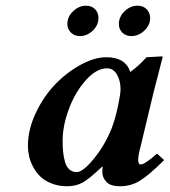

<svg xmlns="http://www.w3.org/2000/svg" viewBox="-20 -645 597 675"><path d="M373 -194.8Q386.2 -230.5 395 -272.9Q403.8 -315.4 403.8 -331.1Q403.8 -361.8 390.9 -383.3Q377.9 -404.8 356.9 -404.8Q318.8 -404.8 281.5 -362.8Q244.1 -320.8 222.2 -261.7Q200.2 -202.6 200.2 -150.9Q200.2 -127.4 201.9 -110.4Q203.6 -93.3 208.5 -75.9Q213.4 -58.6 223.9 -49.3Q234.4 -40 250 -40Q271.5 -40 310.3 -87.4Q349.1 -134.8 373 -194.8ZM339.8 -39.1Q339.8 -51.8 340.8 -58.1L338.9 -59.1Q293.5 -15.6 270 -2.9Q246.6 9.8 215.8 9.8Q186 9.8 161.9 0.2Q137.7 -9.3 122.3 -23.9Q106.9 -38.6 96.7 -57.9Q86.4 -77.1 82.3 -95.7Q78.1 -114.3 78.1 -131.8Q78.1 -188.5 105.2 -246.6Q132.3 -304.7 172.9 -347.2Q213.4 -389.6 262.5 -416.7Q311.5 -443.8 354 -443.8Q420.9 -443.8 438 -392.1Q467.3 -412.6 495.1 -443.8L549.8 -446.8Q551.8 -446.8 551.8 -443.8L520 -320.8L473.1 -125Q465.8 -99.1 465.8 -83Q465.8 -66.9 475.1 -66.9Q488.8 -66.9 532.2 -105L557.1 -82Q502 -27.8 470.9 -9Q439.9 9.8 401.9 9.8Q368.2 9.8 354 -5.6Q339.8 -21 339.8 -39.1ZM397.9 -560.1Q397.9 -586.4 418.2 -605.7Q438.5 -625 463.9 -625Q483.4 -625 495.6 -612.5Q507.8 -600.1 507.8 -581.1Q507.8 -556.6 487.5 -537.4Q467.3 -518.1 441.9 -518.1Q422.9 -518.1 410.4 -530Q397.9 -542 397.9 -560.1ZM216.8 -561Q216.8 -586.4 237.3 -605.7Q257.8 -625 282.2 -625Q301.8 -625 314 -612.8Q326.2 -600.6 326.2 -582Q326.2 -556.6 306.2 -537.4Q286.1 -518.1 261.2 -518.1Q241.7 -518.1 229.2 -530.5Q216.8 -543 216.8 -561Z"/></svg>

Font: Linux Libertine
Style: Bold Italic
Weight: 700
Italic angle: -11.5°
Designer: Philipp H. Poll
Foundry: Philipp H. Poll
Version: Version 4.0.5